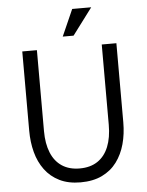

<svg xmlns="http://www.w3.org/2000/svg" viewBox="-60 -947 771 1006"><g transform="rotate(-5 325.5 -444.5)"><path d="M358 -899H458L353 -759H296ZM78 -284V-700H155V-274Q155 -208 174.5 -160.5Q194 -113 232 -88Q270 -63 325 -63Q381 -63 419 -88.5Q457 -114 476.5 -162Q496 -210 496 -278V-700H573V-284Q573 -223 558.5 -170Q544 -117 514 -76.5Q484 -36 436.5 -13Q389 10 323 10Q259 10 212.5 -13Q166 -36 136 -76.5Q106 -117 92 -170Q78 -223 78 -284Z"/></g></svg>

Font: Haskoy
Style: Regular
Weight: 400
Designer: Ertekin Erdin
Foundry: Ertekin Erdin
Version: Version 1.500